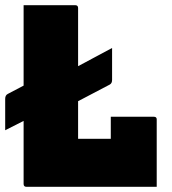

<svg xmlns="http://www.w3.org/2000/svg" viewBox="-44 -720 664 740"><path d="M58 0Q47 0 47 -11V-254L-24 -218V-339Q-24 -353 -14 -358L47 -390V-700H246Q257 -700 257 -689V-465L388 -535V-412Q388 -399 379 -394L257 -330V-185H383V-270H549Q560 -270 560 -260V0Z"/></svg>

Font: Recursive Mn Lnr St Blk
Style: Regular
Weight: 900
Monospace: yes
Version: Version 1.079;hotconv 1.0.112;makeotfexe 2.5.65598; ttfautoh